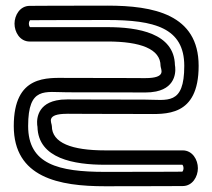

<svg xmlns="http://www.w3.org/2000/svg" viewBox="-20 -623 739 668"><path d="M214.5 -301.9C376 -301.9 484.2 -301.2 484.4 -301.2C498.9 -301.2 511.6 -302.4 522.9 -304.7C597.4 -320.1 591.3 -383.9 588.6 -396.6C586.1 -507.7 460.3 -528.6 353.5 -528.6C247 -528.6 97.3 -528.5 84.5 -528.5C83.3 -529.6 80.5 -533.9 80.5 -540.6C80.5 -547.5 83.6 -551.8 84.5 -552.7C96 -552.7 201 -553.4 353.5 -553.4C516.6 -553.4 621.1 -526.6 621.1 -393.9C621.1 -255.1 562 -276.4 484.5 -276.4C323.2 -276.4 217 -277.3 213.8 -277.1C197 -277 187.6 -276 176.1 -273.6C101.7 -258.1 107.7 -194.5 110.4 -181.7C112.9 -70.6 238.7 -49.8 345.5 -49.8C452 -49.8 601.7 -49.8 614.5 -49.8C615.7 -48.7 618.5 -44.5 618.5 -37.8C618.5 -30.9 615.4 -26.6 614.5 -25.7C603 -25.6 498 -25 345.5 -25C182.4 -25 77.9 -51.8 77.9 -184.5C77.9 -323.3 137 -301.9 214.5 -301.9ZM214.5 -351.9C145 -351.9 27.9 -363.9 27.9 -184.5C27.9 -4.9 185.6 25 345.5 25C507.1 25 615.6 24.3 615.6 24.3C649.8 24.3 668.5 -8.6 668.5 -37.8C668.5 -66.9 649.9 -99.8 615.5 -99.8C615.5 -99.8 457 -99.8 345.5 -99.8C230.3 -99.8 160.4 -125.5 160.4 -184.5C160.4 -196.1 136.3 -227.3 214.5 -227.1C214.8 -227.1 214.9 -227.1 215.3 -227.2C223.3 -227.2 329.7 -226.4 484.5 -226.4C554 -226.4 671.1 -214.5 671.1 -393.9C671.1 -573.5 513.4 -603.4 353.5 -603.4C191.9 -603.4 83.4 -602.6 83.4 -602.6C49.2 -602.6 30.5 -569.7 30.5 -540.6C30.5 -511.5 49.1 -478.5 83.5 -478.5C83.5 -478.5 242 -478.6 353.5 -478.6C468.7 -478.6 538.6 -452.8 538.6 -393.9C538.6 -382.3 562.6 -351 484.6 -351.2C484.6 -351.2 376.1 -351.9 214.5 -351.9Z"/></svg>

Font: Hi.
Style: Regular
Weight: 400
Designer: Mew Too, Robert Jablonski
Foundry: Cannot Into Space Fonts
Version: Version 1.996